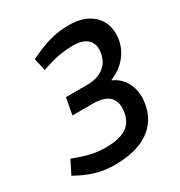

<svg xmlns="http://www.w3.org/2000/svg" viewBox="-193 -829 899 957"><g transform="rotate(-30 257.0 -350.5)"><path d="M190.7 8.5Q142.5 8.5 96.9 -3.1Q51.3 -14.7 10.3 -35.8L-23.4 -53.1L15.1 -129.3L52.4 -116Q92.1 -102 126.1 -95.6Q160.2 -89.2 194.8 -89.2Q271.6 -89.2 312.2 -113.7Q352.8 -138.3 362.7 -191.7Q373.3 -248.8 345.8 -279.9Q318.2 -311 247.9 -311H131.4L149.3 -406.2H273.1Q328.5 -406.2 364.1 -432.1Q399.7 -458 409 -504.4Q419.1 -556.1 392.6 -583.8Q366.1 -611.6 306.5 -611.6Q273.1 -611.6 238 -606.3Q202.9 -601 159 -587.4L125.1 -576.5L109.4 -648.1L149.2 -666.1Q198.2 -688.3 244.9 -699.1Q291.6 -710 338.2 -710Q405.8 -710 449.4 -685Q493 -660.1 511.3 -617.1Q529.6 -574.2 520.1 -519.2Q509.5 -466.2 475 -427.1Q440.4 -387.9 388.8 -367.3V-364.6Q424.2 -348.7 445.8 -319.8Q467.4 -291 474.4 -254.1Q481.4 -217.2 473.2 -174.3Q456.4 -86.1 385.1 -38.8Q313.9 8.5 190.7 8.5Z"/></g></svg>

Font: REM Medium
Style: Italic
Weight: 500
Italic angle: -11°
Designer: Octavio Pardo
Foundry: Ashler Design
Version: Version 1.005;gftools[0.9.28]